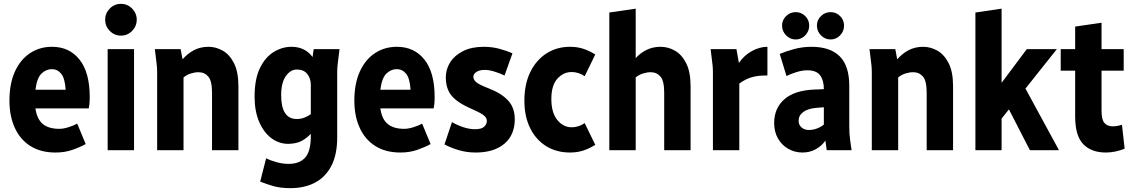

<svg xmlns="http://www.w3.org/2000/svg" viewBox="-20 -780 5886 997"><path d="M29 -257Q29 -346 57.5 -408.5Q86 -471 136 -504Q186 -537 250 -537Q340 -537 393 -470.5Q446 -404 446 -275Q446 -257 444.5 -241.5Q443 -226 441 -217H164Q172 -161 202.5 -136Q233 -111 288 -111Q309 -111 336 -119.5Q363 -128 381 -138L425 -32Q394 -15 355 -1.5Q316 12 268 12Q191 12 137.5 -22Q84 -56 56.5 -117Q29 -178 29 -257ZM249 -421Q220 -421 196 -398.5Q172 -376 164 -314H321Q317 -374 297.5 -397.5Q278 -421 249 -421Z M526 -678Q526 -711 550 -735.5Q574 -760 608 -760Q642 -760 666 -735.5Q690 -711 690 -678Q690 -644 666 -619.5Q642 -595 608 -595Q574 -595 550 -619.5Q526 -644 526 -678ZM539 0V-525H676V0Z M784 -525H918L928 -472Q953 -501 986.5 -519Q1020 -537 1063 -537Q1101 -537 1136.5 -517Q1172 -497 1195 -452Q1218 -407 1218 -332V0H1081V-298Q1081 -360 1061.5 -382.5Q1042 -405 1011 -405Q992 -405 971 -398.5Q950 -392 933 -378V0H796V-401Q796 -422 794.5 -438Q793 -454 790 -476Z M1302 -278Q1302 -370 1330 -427Q1358 -484 1402 -510.5Q1446 -537 1493 -537Q1564 -537 1603 -484L1609 -525H1743L1737 -476Q1734 -454 1732.5 -438Q1731 -422 1731 -401V-67Q1731 24 1700 82.5Q1669 141 1614.5 169Q1560 197 1488 197Q1437 197 1400 186.5Q1363 176 1331 163L1362 42Q1386 54 1417.5 62.5Q1449 71 1479 71Q1535 71 1564.5 38.5Q1594 6 1594 -74V-85Q1572 -62 1546 -48Q1520 -34 1477 -33Q1428 -33 1388.5 -63Q1349 -93 1325.5 -148Q1302 -203 1302 -278ZM1440 -286Q1440 -162 1521 -162Q1542 -162 1560 -169Q1578 -176 1594 -187V-339Q1594 -373 1575.5 -396Q1557 -419 1522 -419Q1488 -419 1464 -384.5Q1440 -350 1440 -286Z M1820 -257Q1820 -346 1848.5 -408.5Q1877 -471 1927 -504Q1977 -537 2041 -537Q2131 -537 2184 -470.5Q2237 -404 2237 -275Q2237 -257 2235.5 -241.5Q2234 -226 2232 -217H1955Q1963 -161 1993.5 -136Q2024 -111 2079 -111Q2100 -111 2127 -119.5Q2154 -128 2172 -138L2216 -32Q2185 -15 2146 -1.5Q2107 12 2059 12Q1982 12 1928.5 -22Q1875 -56 1847.5 -117Q1820 -178 1820 -257ZM2040 -421Q2011 -421 1987 -398.5Q1963 -376 1955 -314H2112Q2108 -374 2088.5 -397.5Q2069 -421 2040 -421Z M2288 -30 2327 -146Q2352 -131 2384.5 -120Q2417 -109 2447 -109Q2480 -109 2494 -122Q2508 -135 2508 -152Q2508 -167 2494 -179.5Q2480 -192 2430 -214Q2356 -246 2325.5 -282.5Q2295 -319 2295 -378Q2295 -421 2318 -457Q2341 -493 2385 -515Q2429 -537 2493 -537Q2534 -537 2572 -527Q2610 -517 2641 -503L2600 -388Q2577 -399 2548.5 -408Q2520 -417 2497 -417Q2470 -417 2454 -406.5Q2438 -396 2438 -381Q2438 -367 2452 -354Q2466 -341 2518 -321Q2583 -296 2618 -258.5Q2653 -221 2653 -161Q2653 -79 2599 -33.5Q2545 12 2450 12Q2403 12 2361.5 -0.5Q2320 -13 2288 -30Z M2703 -257Q2703 -343 2733.5 -405.5Q2764 -468 2817.5 -502.5Q2871 -537 2940 -537Q2979 -537 3011 -526Q3043 -515 3071 -497L3016 -384Q3003 -394 2985 -400Q2967 -406 2949 -406Q2905 -406 2874 -371Q2843 -336 2843 -266Q2843 -195 2874 -157Q2905 -119 2949 -119Q2967 -119 2985 -125Q3003 -131 3016 -141L3071 -28Q3043 -10 3011 1Q2979 12 2940 12Q2869 12 2815.5 -21.5Q2762 -55 2732.5 -115.5Q2703 -176 2703 -257Z M3144 0V-715L3281 -735V-478Q3305 -505 3337.5 -521Q3370 -537 3411 -537Q3449 -537 3484.5 -517Q3520 -497 3543 -452Q3566 -407 3566 -332V0H3429V-298Q3429 -360 3409.5 -382.5Q3390 -405 3359 -405Q3340 -405 3319 -398.5Q3298 -392 3281 -378V0Z M3670 -525H3804L3817 -453Q3844 -493 3884.5 -515Q3925 -537 3965 -537V-388Q3920 -389 3885.5 -379.5Q3851 -370 3819 -346V0H3682V-401Q3682 -422 3680.5 -438Q3679 -454 3676 -476Z M4000 -141Q4000 -218 4053 -264.5Q4106 -311 4209 -315L4258 -317V-318Q4258 -363 4238.5 -389Q4219 -415 4172 -415Q4146 -415 4115.5 -405.5Q4085 -396 4064 -385L4029 -500Q4059 -513 4103 -525Q4147 -537 4193 -537Q4291 -537 4340.5 -487.5Q4390 -438 4390 -334V-125Q4390 -104 4391 -87.5Q4392 -71 4395 -49L4402 0H4273L4266 -50Q4247 -22 4216 -5Q4185 12 4147 12Q4107 12 4073.5 -7Q4040 -26 4020 -60.5Q4000 -95 4000 -141ZM4127 -153Q4127 -131 4142.5 -118Q4158 -105 4180 -105Q4201 -105 4221.5 -112.5Q4242 -120 4258 -133V-223L4219 -220Q4174 -216 4150.5 -198Q4127 -180 4127 -153ZM4041 -647Q4041 -676 4062 -696.5Q4083 -717 4112 -717Q4141 -717 4161.5 -696.5Q4182 -676 4182 -647Q4182 -618 4161.5 -596.5Q4141 -575 4112 -575Q4083 -575 4062 -596.5Q4041 -618 4041 -647ZM4222 -647Q4222 -676 4243 -696.5Q4264 -717 4293 -717Q4322 -717 4342.5 -696.5Q4363 -676 4363 -647Q4363 -618 4342.5 -596.5Q4322 -575 4293 -575Q4264 -575 4243 -596.5Q4222 -618 4222 -647Z M4495 -525H4629L4639 -472Q4664 -501 4697.5 -519Q4731 -537 4774 -537Q4812 -537 4847.5 -517Q4883 -497 4906 -452Q4929 -407 4929 -332V0H4792V-298Q4792 -360 4772.5 -382.5Q4753 -405 4722 -405Q4703 -405 4682 -398.5Q4661 -392 4644 -378V0H4507V-401Q4507 -422 4505.5 -438Q4504 -454 4501 -476Z M5045 0V-715L5181 -735V-350L5312 -525H5468L5305 -320L5479 0H5328L5219 -212L5181 -164V0Z M5488 -413V-525H5563V-642L5700 -662V-525H5815V-413H5700V-205Q5700 -159 5715 -141.5Q5730 -124 5758 -124Q5779 -124 5806 -132L5820 -8Q5799 1 5773.5 6.5Q5748 12 5722 12Q5647 12 5605 -31.5Q5563 -75 5563 -175V-413Z"/></svg>

Font: Radio Canada Condensed
Style: Bold
Weight: 700
Width: 3
Designer: Charles Daoud, Etienne Aubert Bonn, Alexandre Saumier Demers, Jacques Le Bailly
Foundry: Radio-Canada
Version: Version 2.104; ttfautohint (v1.8.4.7-5d5b);gftools[0.9.28.de